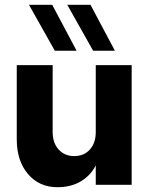

<svg xmlns="http://www.w3.org/2000/svg" viewBox="-20 -772 630 802"><path d="M290 -120Q331 -120 355.5 -147.5Q380 -175 380 -220V-500H530V0H380V-81Q357 -37 316 -13.5Q275 10 220 10Q144 10 97 -45Q50 -100 50 -190V-500H200V-220Q200 -175 225 -147.5Q250 -120 290 -120ZM209 -560 101 -752H198L300 -560ZM369 -560 261 -752H358L460 -560Z"/></svg>

Font: Goli Bold
Style: Regular
Weight: 700
Designer: jaikishan Patel
Foundry: MagicType
Version: Version 1.000